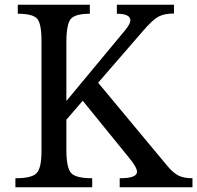

<svg xmlns="http://www.w3.org/2000/svg" viewBox="-20 -790 832 810"><path d="M260 -285V-159Q260 -82 280 -60Q300 -38 369 -38V0H45V-38Q114 -38 134.5 -59.5Q155 -81 155 -152V-618Q155 -692 136 -712Q117 -732 55 -732V-770H359V-732Q298 -732 279 -710.5Q260 -689 260 -611V-364L510 -665Q530 -690 530 -704Q530 -732 473 -732V-770H714V-733Q673 -733 648 -719.5Q623 -706 582 -658L394 -441L686 -90Q711 -60 733.5 -49Q756 -38 792 -38V0H485V-38Q558 -38 558 -65Q558 -84 524 -125L329 -365Z"/></svg>

Font: Libre Baskerville
Style: Regular
Weight: 400
Designer: Pablo Impallari, Rodrigo Fuenzalida
Foundry: Pablo Impallari, Rodrigo Fuenzalida
Version: Version 1.000